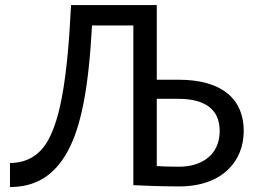

<svg xmlns="http://www.w3.org/2000/svg" viewBox="-20 -733 1056 760"><path d="M507.8 -632.3V0C544.4 1.5 609.4 4.9 689 4.9C861.3 4.9 944.8 -96.2 944.8 -214.8C944.8 -336.4 864.3 -417.5 686 -417.5H600.6V-712.9H261.2C246.6 -409.7 216.8 -265.6 173.3 -183.1C136.7 -113.3 80.1 -87.9 19.5 -87.9V7.3C115.7 7.3 192.9 -32.7 248.5 -135.3C302.2 -233.4 331.5 -391.6 344.2 -632.3ZM600.6 -341.8H686C785.2 -341.8 849.6 -304.7 849.6 -214.8C849.6 -113.3 769.5 -73.2 690.9 -73.2C636.2 -73.2 618.7 -74.7 600.6 -75.7Z"/></svg>

Font: Andika
Style: Regular
Weight: 400
Designer: Victor Gaultney, Annie Olsen, Julie Remington, Don Collingsworth, Eric Hays
Foundry: SIL International
Version: Version 1.000